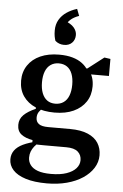

<svg xmlns="http://www.w3.org/2000/svg" viewBox="-65 -823 702 1100"><g transform="rotate(5 286.5 -272.5)"><path d="M216 -644Q216 -679 231.5 -705.5Q247 -732 273.5 -750Q300 -768 333 -778L348 -739Q317 -728 299 -711.5Q281 -695 272 -671L265 -706Q305 -691 322 -671Q339 -651 339 -628Q339 -601 322 -583.5Q305 -566 276 -566Q261 -566 248 -571Q235 -576 225 -585Q221 -597 218.5 -610.5Q216 -624 216 -644ZM247 233Q174 233 125 217.5Q76 202 51.5 175Q27 148 27 113Q27 84 43 62Q59 40 91.5 24.5Q124 9 174 -2L182 5Q167 16 156 30Q145 44 139 59.5Q133 75 133 94Q133 118 147 137Q161 156 190 166.5Q219 177 266 177Q319 177 355 164.5Q391 152 409.5 131Q428 110 428 84Q428 54 407 35.5Q386 17 340 17H211Q192 17 175.5 16.5Q159 16 144 14V-7Q103 -14 79 -32.5Q55 -51 55 -87Q55 -121 79 -144.5Q103 -168 147 -187V-213L197 -205Q176 -186 166 -171.5Q156 -157 156 -137Q156 -114 172.5 -101.5Q189 -89 227 -89H352Q415 -89 455.5 -71.5Q496 -54 515 -23.5Q534 7 534 47Q534 86 512.5 120Q491 154 452.5 179.5Q414 205 361.5 219Q309 233 247 233ZM255 -175Q192 -175 146 -195Q100 -215 74.5 -252Q49 -289 49 -341Q49 -391 74.5 -429Q100 -467 146 -487.5Q192 -508 254 -508Q298 -508 331 -498.5Q364 -489 387 -471.5Q410 -454 422 -432L433 -431Q446 -414 453 -392Q460 -370 460 -343Q460 -292 435 -254.5Q410 -217 364.5 -196Q319 -175 255 -175ZM255 -226Q283 -226 303 -240Q323 -254 333 -280.5Q343 -307 343 -343Q343 -379 333 -405Q323 -431 303.5 -444.5Q284 -458 256 -458Q229 -458 209 -444Q189 -430 179 -404Q169 -378 169 -342Q169 -306 179 -280Q189 -254 208 -240Q227 -226 255 -226ZM395 -411V-443H421L513 -514L548 -509V-411Z"/></g></svg>

Font: Source Serif 4 SemiBold
Style: Regular
Weight: 600
Designer: Frank Grießhammer
Foundry: Adobe Systems Incorporated
Version: Version 4.004;hotconv 1.0.116;makeotfexe 2.5.65601